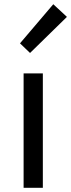

<svg xmlns="http://www.w3.org/2000/svg" viewBox="-20 -892 338 912"><path d="M92.1 0V-543.4H183.5V0ZM122.7 -640.4 75 -686.1 233.1 -871.9 297.9 -811.8Z"/></svg>

Font: Noto Sans TC Thin
Style: Regular
Weight: 100
Designer: Ryoko NISHIZUKA 西塚涼子 (kana, bopomofo & ideographs); Paul D. Hunt (Latin, Greek & Cyrillic); Sandoll Communications 산돌커뮤니
Foundry: Adobe
Version: Version 2.004-H2;hotconv 1.0.118;makeotfexe 2.5.65603